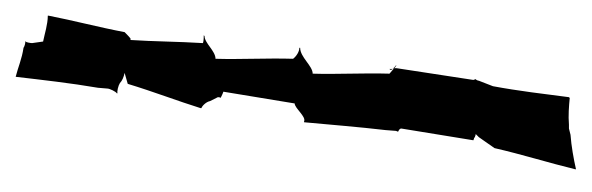

<svg xmlns="http://www.w3.org/2000/svg" viewBox="-275 -400 755 245"><g transform="rotate(-90 102.5 -277.5)"><path d="M9 79V80C22 77 39 74 53 73L61 71H66C77 70 90 71 100 72L101 71C105 40 109 6 115 -26L122 -44C122 -45 123 -47 123 -47L124 -48L123 -51L138 -149V-152L131 -158C132 -192 130 -226 131 -256C141 -256 152 -272 164 -272V-273C159 -273 153 -277 150 -281C151 -315 149 -349 150 -380C160 -380 170 -394 179 -394L180 -395C178 -395 173 -395 170 -396C172 -428 172 -459 174 -489L175 -488C177 -489 181 -493 183 -495L184 -496C190 -528 199 -562 205 -593V-594C194 -594 182 -598 172 -600L170 -614C170 -616 171 -622 172 -622V-623C171 -622 165 -624 164 -625C150 -627 139 -632 127 -635C123 -601 119 -565 113 -530L112 -518C112 -515 108 -507 106 -506V-505C108 -506 116 -504 119 -502C122 -499 127 -497 132 -496C128 -495 122 -493 118 -492C108 -459 96 -428 87 -399V-398C90 -397 95 -392 96 -387L101 -377C101 -376 101 -374 100 -374L101 -373C101 -373 107 -370 108 -370L93 -279C87 -279 76 -264 70 -267H69C66 -235 63 -197 59 -163L58 -150C58 -149 57 -148 57 -147C59 -146 61 -145 61 -143L46 -51C46 -51 48 -50 49 -50L50 -49C51 -49 52 -48 54 -48L50 -44L36 -24C28 11 17 46 9 79ZM136 -157C136 -156 136 -155 137 -154V-158ZM137 -154 141 -150H140L138 -152C138 -153 137 -153 137 -154ZM142 -150H141V-149Z"/></g></svg>

Font: Charger Mayhem
Style: Obl
Weight: 400
Designer: Jasper
Foundry: Cannot Into Space Fonts
Version: Version 0.98